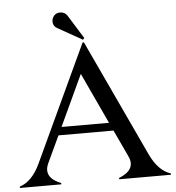

<svg xmlns="http://www.w3.org/2000/svg" viewBox="-61 -986 954 1042"><g transform="rotate(-5 416.5 -465.0)"><path d="M4.9 0V-7.3Q73.2 -28.8 116.7 -122.1L412.6 -756.8H419.9L716.3 -122.1Q759.8 -28.8 827.6 -7.3V0H545.9V-7.3Q616.2 -34.7 616.2 -82.5Q616.2 -99.1 605.5 -122.1L538.1 -266.1H238.3L170.9 -122.1Q160.6 -100.1 160.6 -83Q160.6 -34.2 230.5 -7.3V0ZM258.8 -310.1H517.6L388.2 -587.9ZM305.2 -929.7Q331.1 -929.7 344.7 -907.7L423.8 -780.3L416 -771.5L280.8 -847.7Q259.8 -859.4 259.8 -884.3Q259.8 -902.3 272 -916Q284.2 -929.7 305.2 -929.7Z"/></g></svg>

Font: Modern Antiqua
Style: Book
Weight: 400
Designer: Wojciech Kalinowski "wmk69" (wmk69@o2.pl)
Foundry: Wojciech Kalinowski "wmk69" (wmk69@o2.pl)
Version: Version 3.1.0; 2021-05-28